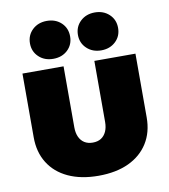

<svg xmlns="http://www.w3.org/2000/svg" viewBox="-84 -818 793 899"><g transform="rotate(-10 312.5 -368.0)"><path d="M312.5 10.7Q229.5 10.7 168.9 -17.3Q108.4 -45.4 76.2 -97.2Q43.9 -148.9 43.9 -219.2V-522.5H239.3V-232.4Q239.3 -206.1 248 -186.8Q256.8 -167.5 273.2 -157.2Q289.6 -147 312.5 -147Q335.9 -147 352.1 -157.2Q368.2 -167.5 377 -186.8Q385.7 -206.1 385.7 -232.4V-522.5H581.1V-219.2Q581.1 -148.9 548.6 -97.2Q516.1 -45.4 456.1 -17.3Q396 10.7 312.5 10.7ZM426.8 -565.4Q385.3 -565.4 358.2 -591.1Q331.1 -616.7 331.1 -655.3Q331.1 -694.3 358.2 -720Q385.3 -745.6 426.8 -745.6Q467.8 -745.6 494.9 -720.2Q522 -694.8 522 -655.3Q522 -616.2 494.9 -590.8Q467.8 -565.4 426.8 -565.4ZM198.7 -565.4Q156.7 -565.4 129.9 -591.1Q103 -616.7 103 -655.3Q103 -694.3 130.1 -720Q157.2 -745.6 198.7 -745.6Q240.2 -745.6 267.1 -720.2Q293.9 -694.8 293.9 -655.3Q293.9 -616.2 267.1 -590.8Q240.2 -565.4 198.7 -565.4Z"/></g></svg>

Font: Inter 28pt Black
Style: Regular
Weight: 900
Designer: Rasmus Andersson
Foundry: rsms
Version: Version 4.001;git-66647c0bb